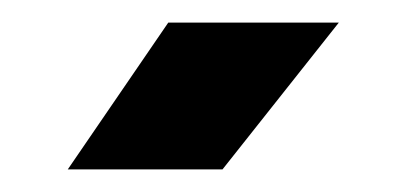

<svg xmlns="http://www.w3.org/2000/svg" viewBox="-20 -749 360 170"><path d="M40 -599 129 -729H280L177 -599Z"/></svg>

Font: Hubot Sans Condensed ExtraLight SemiBold
Style: Regular
Weight: 600
Version: Version 2.000